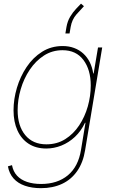

<svg xmlns="http://www.w3.org/2000/svg" viewBox="-20 -796 615 1031"><path d="M199.7 214.4Q151.4 214.4 113.8 201.4Q76.2 188.5 52.7 162.1Q29.3 135.7 22.5 97.2L44.4 90.8Q50.8 125 71.3 147.2Q91.8 169.4 124.8 180.7Q157.7 191.9 200.7 191.9Q288.1 191.9 344.2 145.5Q400.4 99.1 415 8.8L439 -136.7H436.5Q415.5 -92.3 382.6 -61.3Q349.6 -30.3 309.8 -14.4Q270 1.5 228.5 1.5Q173.3 1.5 134 -23.9Q94.7 -49.3 73.7 -95.5Q52.7 -141.6 52.7 -203.6Q52.7 -263.7 70.8 -324.5Q88.9 -385.3 123 -436.3Q157.2 -487.3 206.1 -518.1Q254.9 -548.8 316.4 -548.8Q350.1 -548.8 378.2 -538.3Q406.2 -527.8 427.5 -508.3Q448.7 -488.8 462.2 -461.7Q475.6 -434.6 480.5 -401.4H482.9L506.3 -541H528.8L437 10.7Q426.3 77.1 394.3 122.8Q362.3 168.5 313 191.4Q263.7 214.4 199.7 214.4ZM229 -21Q286.1 -21 330.3 -48.8Q374.5 -76.7 405 -122.6Q435.5 -168.5 451.4 -224.4Q467.3 -280.3 467.3 -337.4Q467.3 -421.4 428 -473.9Q388.7 -526.4 315.9 -526.4Q260.3 -526.4 215.8 -497.6Q171.4 -468.8 139.6 -421.4Q107.9 -374 91.3 -317.1Q74.7 -260.3 74.7 -204.1Q74.7 -120.1 115.5 -70.6Q156.2 -21 229 -21ZM331.1 -616.2 336.9 -650.9Q342.3 -682.1 356.9 -706.5Q371.6 -731 388.2 -748.3Q404.8 -765.6 415 -776.4L430.7 -762.7Q414.6 -746.1 390.4 -718.5Q366.2 -690.9 359.4 -650.9L353.5 -616.2Z"/></svg>

Font: Inter 17pt Thin
Style: Italic
Weight: 250
Italic angle: -9.3988°
Version: Version 4.001;git-66647c0bb